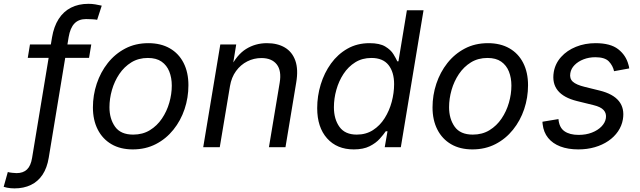

<svg xmlns="http://www.w3.org/2000/svg" viewBox="-104 -782 3400 1020"><path d="M380.9 -545.9 369.1 -474.6H43.5L55.2 -545.9ZM-27.3 218.8Q-37.6 218.8 -47.6 217.8Q-57.6 216.8 -66.7 215.1Q-75.7 213.4 -84.5 210.4L-62.5 131.8Q-55.7 134.3 -39.1 136Q-22.5 137.7 -16.1 137.7Q19 137.7 39.3 118.4Q59.6 99.1 66.4 57.1L172.4 -583.5Q182.1 -641.1 207.5 -680.9Q232.9 -720.7 272.9 -741.2Q313 -761.7 365.7 -761.7Q384.8 -761.7 401.9 -758.8Q418.9 -755.9 436.5 -752L412.1 -676.8Q403.8 -678.7 385.7 -679.7Q367.7 -680.7 353 -680.7Q314 -680.7 291.5 -657.2Q269 -633.8 260.7 -585L154.8 56.6Q146 109.9 122.1 146Q98.1 182.1 60.3 200.4Q22.5 218.8 -27.3 218.8Z M601.6 11.7Q535.6 11.7 488.3 -15.9Q440.9 -43.5 415.3 -93.8Q389.6 -144 389.6 -211.4Q389.6 -276.4 409.9 -337.4Q430.2 -398.4 468.5 -447Q506.8 -495.6 561.3 -524.2Q615.7 -552.7 684.1 -552.7Q750 -552.7 797.9 -525.4Q845.7 -498 871.3 -447.8Q897 -397.5 897 -329.1Q897 -263.2 876.5 -202.1Q856 -141.1 817.1 -92.8Q778.3 -44.4 723.9 -16.4Q669.4 11.7 601.6 11.7ZM603.5 -66.9Q653.8 -66.9 692.1 -90.3Q730.5 -113.8 756.3 -152.1Q782.2 -190.4 795.4 -236.3Q808.6 -282.2 808.6 -327.1Q808.6 -368.7 795.4 -401.9Q782.2 -435.1 754.4 -454.6Q726.6 -474.1 681.6 -474.1Q631.8 -474.1 593.8 -450.7Q555.7 -427.2 529.8 -388.7Q503.9 -350.1 490.7 -304Q477.5 -257.8 477.5 -212.4Q477.5 -150.9 507.3 -108.9Q537.1 -66.9 603.5 -66.9Z M1117.7 -324.2 1063.5 0H975.6L1066.4 -545.9H1150.9L1129.4 -413.6L1116.7 -416.5Q1153.3 -490.7 1203.1 -521.7Q1252.9 -552.7 1314 -552.7Q1370.6 -552.7 1409.7 -529.3Q1448.7 -505.9 1465.1 -459.5Q1481.4 -413.1 1469.7 -343.8L1412.6 0H1324.7L1381.8 -342.3Q1392.6 -406.2 1366.2 -439.9Q1339.8 -473.6 1284.7 -473.6Q1244.6 -473.6 1209.5 -455.8Q1174.3 -438 1149.9 -404.5Q1125.5 -371.1 1117.7 -324.2Z M1775.4 11.7Q1686 11.7 1633.5 -47.1Q1581.1 -106 1581.1 -207.5Q1581.1 -272 1599.9 -333.5Q1618.7 -395 1654.5 -444.6Q1690.4 -494.1 1741.9 -523.4Q1793.5 -552.7 1858.9 -552.7Q1913.1 -552.7 1942.6 -534.9Q1972.2 -517.1 1986.1 -494.1Q2000 -471.2 2006.8 -456.1H2012.7L2057.6 -727.5H2146L2025.4 0H1939.9L1954.6 -84.5H1945.3Q1933.6 -67.4 1913.3 -44.7Q1893.1 -22 1859.6 -5.1Q1826.2 11.7 1775.4 11.7ZM1791 -66.9Q1840.3 -66.9 1877.4 -90.8Q1914.6 -114.7 1939.5 -154.3Q1964.4 -193.8 1977.1 -241.2Q1989.7 -288.6 1989.7 -335Q1989.7 -398.9 1960 -436.5Q1930.2 -474.1 1869.1 -474.1Q1820.3 -474.1 1783.2 -450.9Q1746.1 -427.7 1720.9 -389.4Q1695.8 -351.1 1682.9 -304.9Q1669.9 -258.8 1669.9 -212.4Q1669.9 -148.9 1699.5 -107.9Q1729 -66.9 1791 -66.9Z M2405.8 11.7Q2339.8 11.7 2292.5 -15.9Q2245.1 -43.5 2219.5 -93.8Q2193.8 -144 2193.8 -211.4Q2193.8 -276.4 2214.1 -337.4Q2234.4 -398.4 2272.7 -447Q2311 -495.6 2365.5 -524.2Q2419.9 -552.7 2488.3 -552.7Q2554.2 -552.7 2602.1 -525.4Q2649.9 -498 2675.5 -447.8Q2701.2 -397.5 2701.2 -329.1Q2701.2 -263.2 2680.7 -202.1Q2660.2 -141.1 2621.3 -92.8Q2582.5 -44.4 2528.1 -16.4Q2473.6 11.7 2405.8 11.7ZM2407.7 -66.9Q2458 -66.9 2496.3 -90.3Q2534.7 -113.8 2560.5 -152.1Q2586.4 -190.4 2599.6 -236.3Q2612.8 -282.2 2612.8 -327.1Q2612.8 -368.7 2599.6 -401.9Q2586.4 -435.1 2558.6 -454.6Q2530.8 -474.1 2485.8 -474.1Q2436 -474.1 2397.9 -450.7Q2359.9 -427.2 2334 -388.7Q2308.1 -350.1 2294.9 -304Q2281.7 -257.8 2281.7 -212.4Q2281.7 -150.9 2311.5 -108.9Q2341.3 -66.9 2407.7 -66.9Z M2968.3 11.7Q2913.6 11.7 2872.8 -3.9Q2832 -19.5 2807.9 -49.3Q2783.7 -79.1 2778.8 -122.1Q2778.3 -125.5 2778.1 -128.7Q2777.8 -131.8 2777.8 -135.3L2862.8 -149.4Q2866.7 -104.5 2894.5 -85Q2922.4 -65.4 2969.7 -65.4Q3009.3 -65.4 3040.5 -77.6Q3071.8 -89.8 3091.3 -109.9Q3110.8 -129.9 3114.7 -153.8Q3118.7 -179.7 3103 -197Q3087.4 -214.4 3048.8 -223.6L2961.4 -245.1Q2890.1 -262.7 2859.1 -301.3Q2828.1 -339.8 2837.9 -399.4Q2845.7 -444.8 2877 -479.5Q2908.2 -514.2 2955.8 -533.4Q3003.4 -552.7 3060.1 -552.7Q3138.7 -552.7 3179.9 -520.8Q3221.2 -488.8 3234.4 -439Q3235.8 -434.1 3237.1 -429Q3238.3 -423.8 3238.8 -418.5L3158.2 -403.8Q3151.9 -433.1 3130.6 -455.6Q3109.4 -478 3058.6 -478Q3024.9 -478 2996.1 -466.8Q2967.3 -455.6 2948.5 -436.5Q2929.7 -417.5 2925.8 -393.1Q2920.9 -364.7 2939 -348.1Q2957 -331.5 3002.9 -320.3L3082 -300.8Q3153.3 -283.2 3184.1 -244.6Q3214.8 -206.1 3205.1 -147.9Q3199.2 -113.3 3179.2 -84Q3159.2 -54.7 3127.7 -33.2Q3096.2 -11.7 3055.7 0Q3015.1 11.7 2968.3 11.7Z"/></svg>

Font: Inter Variable
Style: Italic
Weight: 400
Italic angle: -9.39999°
Designer: Rasmus Andersson
Foundry: rsms
Version: Version 4.001;git-9221beed3